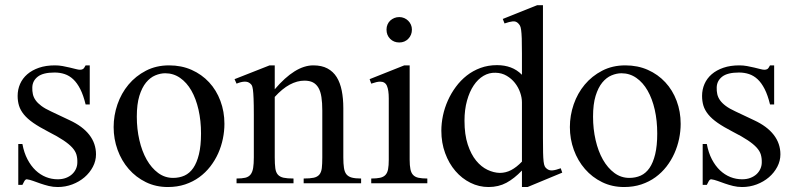

<svg xmlns="http://www.w3.org/2000/svg" viewBox="-20 -715 3100 749"><path d="M354.5 -112.8Q354.5 -87.4 342.3 -64.2Q330.1 -41 309.6 -23.4Q289.1 -5.9 262 4.4Q234.9 14.6 205.1 14.6Q187 14.6 170.2 10.5Q153.3 6.3 137.9 1Q122.6 -4.4 109.1 -9.3Q95.7 -14.2 84.5 -15.6Q79.1 -15.6 74.7 -7.8Q70.3 0 67.4 6.3H51.3V-153.3H67.4Q73.7 -119.1 87.2 -93.5Q100.6 -67.9 118.9 -50.5Q137.2 -33.2 159.2 -24.4Q181.2 -15.6 205.1 -15.6Q223.1 -15.6 237.3 -21Q251.5 -26.4 261.2 -35.4Q271 -44.4 276.4 -56.4Q281.7 -68.4 281.7 -81.5Q282.2 -98.1 278.1 -112.1Q273.9 -126 261.7 -139.4Q249.5 -152.8 227.3 -167.7Q205.1 -182.6 168.5 -201.2Q132.8 -219.7 109.6 -235.8Q86.4 -252 73 -268.6Q59.6 -285.2 54.2 -302.7Q48.8 -320.3 48.8 -340.8Q48.8 -365.7 58.3 -387.5Q67.9 -409.2 86.4 -425.3Q105 -441.4 132.1 -450.7Q159.2 -460 194.3 -460Q209.5 -460 224.4 -457.3Q239.3 -454.6 252.4 -451.4Q265.6 -448.2 275.9 -445.6Q286.1 -442.9 292 -442.9Q298.8 -442.9 303.5 -445.6Q308.1 -448.2 314 -460H330.1V-307.6H314Q305.2 -343.8 293 -367.7Q280.8 -391.6 265.6 -405.8Q250.5 -419.9 232.2 -426Q213.9 -432.1 192.9 -432.1Q147.9 -432.1 127.2 -415.8Q106.4 -399.4 106 -373.5Q105.5 -360.4 108.2 -347.9Q110.8 -335.4 118.9 -324Q127 -312.5 141.4 -301.8Q155.8 -291 179.2 -280.3L251.5 -246.1Q302.2 -222.7 328.4 -189Q354.5 -155.3 354.5 -112.8Z M855.5 -231.9Q855.5 -203.1 849.4 -173.6Q843.3 -144 831.1 -116.7Q818.8 -89.4 800.3 -65.4Q781.7 -41.5 757.3 -23.7Q732.9 -5.9 702.1 4.4Q671.4 14.6 634.8 14.6Q587.9 14.6 549.1 -4.4Q510.3 -23.4 482.2 -55.7Q454.1 -87.9 438.7 -130.4Q423.3 -172.9 423.3 -219.2Q423.3 -264.6 438.2 -307.9Q453.1 -351.1 481.2 -384.8Q509.3 -418.5 549.3 -439.2Q589.4 -460 639.6 -460Q688 -460 727.5 -442.4Q767.1 -424.8 795.7 -394Q824.2 -363.3 839.8 -321.5Q855.5 -279.8 855.5 -231.9ZM764.2 -194.3Q764.2 -244.1 754.4 -287.1Q744.6 -330.1 726.6 -361.6Q708.5 -393.1 682.6 -411.1Q656.7 -429.2 624.5 -429.2Q605.5 -429.2 585.7 -420.9Q565.9 -412.6 549.8 -393.1Q533.7 -373.5 523.7 -341.1Q513.7 -308.6 513.7 -259.8Q513.7 -211.9 523.7 -168.5Q533.7 -125 552.2 -92.3Q570.8 -59.6 596.9 -40.3Q623 -21 655.3 -21Q679.7 -21 699.7 -30Q719.7 -39.1 733.9 -59.6Q748 -80.1 756.1 -113.3Q764.2 -146.5 764.2 -194.3Z M1164.6 0V-18.6Q1189.5 -18.6 1203.9 -21.7Q1218.3 -24.9 1225.8 -33.9Q1233.4 -43 1235.4 -59.1Q1237.3 -75.2 1237.3 -101.1V-283.7Q1237.3 -314 1233.9 -336.2Q1230.5 -358.4 1222.2 -372.6Q1213.9 -386.7 1200.7 -393.6Q1187.5 -400.4 1167.5 -400.4Q1139.2 -400.4 1110.1 -384.8Q1081.1 -369.1 1051.8 -336.9V-101.1Q1051.8 -74.7 1054 -58.6Q1056.2 -42.5 1064 -33.7Q1071.8 -24.9 1086.2 -21.7Q1100.6 -18.6 1125 -18.6V0H902.8V-18.6Q923.8 -18.6 937 -21.7Q950.2 -24.9 957.5 -34.2Q964.8 -43.5 967.5 -59.6Q970.2 -75.7 970.2 -101.1V-267.6Q970.2 -307.6 969.2 -330.6Q968.3 -353.5 966.6 -365.7Q964.8 -377.9 962.2 -382.3Q959.5 -386.7 955.6 -389.6Q939.5 -403.8 902.8 -388.7L895 -406.2L1031.7 -460H1051.8V-366.7Q1131.3 -460 1202.1 -460Q1234.9 -460 1257.3 -448Q1279.8 -436 1293.5 -414.1Q1307.1 -392.1 1313.2 -361.3Q1319.3 -330.6 1319.3 -293V-101.1Q1319.3 -76.2 1321.8 -60.1Q1324.2 -43.9 1331.5 -34.9Q1338.9 -25.9 1352.5 -22.2Q1366.2 -18.6 1388.7 -18.6V0Z M1586.9 -599.6Q1586.9 -578.6 1573 -564Q1559.1 -549.3 1537.6 -549.3Q1516.1 -549.3 1502 -563.5Q1487.8 -577.6 1487.8 -599.6Q1487.8 -610.4 1491.7 -619.4Q1495.6 -628.4 1502.4 -634.8Q1509.3 -641.1 1518.3 -644.8Q1527.3 -648.4 1537.6 -648.4Q1547.9 -648.4 1556.9 -644.5Q1565.9 -640.6 1572.5 -634Q1579.1 -627.4 1583 -618.7Q1586.9 -609.9 1586.9 -599.6ZM1428.2 0V-18.6Q1449.2 -18.6 1462.6 -21.5Q1476.1 -24.4 1483.6 -32.5Q1491.2 -40.5 1493.9 -54.9Q1496.6 -69.3 1496.6 -91.8V-331.1Q1496.6 -363.3 1489.5 -379.9Q1482.4 -396.5 1462.9 -396.5Q1456.1 -396.5 1447.8 -394.5Q1439.5 -392.6 1428.2 -388.7L1421.9 -406.2L1557.1 -460H1578.1V-91.8Q1578.1 -69.3 1581.1 -54.9Q1584 -40.5 1591.6 -32.5Q1599.1 -24.4 1612.5 -21.5Q1626 -18.6 1647 -18.6V0Z M2038.1 14.6H2016.1V-49.8Q1986.3 -18.6 1955.6 -2Q1924.8 14.6 1885.7 14.6Q1848.6 14.6 1815.2 -2Q1781.7 -18.6 1756.6 -47.9Q1731.4 -77.1 1716.6 -117.4Q1701.7 -157.7 1701.7 -205.1Q1701.7 -233.9 1708 -264.2Q1714.4 -294.4 1727.1 -322.8Q1739.7 -351.1 1758.3 -376.2Q1776.9 -401.4 1800.8 -420.2Q1824.7 -439 1854.5 -450Q1884.3 -460.9 1918.9 -460.9Q1948.2 -460.9 1972.4 -451.9Q1996.6 -442.9 2016.1 -423.3V-506.3Q2016.1 -543.5 2015.4 -564.9Q2014.6 -586.4 2012.9 -598.4Q2011.2 -610.4 2008.3 -615.2Q2005.4 -620.1 2001 -624.5Q1992.7 -632.8 1980.2 -631.6Q1967.8 -630.4 1948.2 -623.5L1941.4 -641.1L2075.7 -694.8H2098.1V-177.2Q2098.1 -141.1 2098.6 -119.4Q2099.1 -97.7 2100.6 -85Q2102.1 -72.3 2105 -66.4Q2107.9 -60.5 2113.3 -56.6Q2122.1 -49.3 2135 -50.3Q2147.9 -51.3 2167.5 -58.6L2173.3 -41.5ZM2016.1 -315.9Q2016.1 -334.5 2009 -354.5Q2002 -374.5 1988.8 -391.4Q1975.6 -408.2 1956.5 -419.4Q1937.5 -430.7 1913.1 -431.2Q1888.2 -432.1 1866.2 -419.2Q1844.2 -406.2 1827.9 -381.8Q1811.5 -357.4 1801.8 -322.3Q1792 -287.1 1792 -244.1Q1792 -189.9 1804.7 -151.4Q1817.4 -112.8 1837.4 -88.4Q1857.4 -64 1881.8 -52.5Q1906.2 -41 1929.7 -40.5Q1953.1 -40.5 1974.1 -51.5Q1995.1 -62.5 2016.1 -84.5Z M2635.3 -231.9Q2635.3 -203.1 2629.2 -173.6Q2623 -144 2610.8 -116.7Q2598.6 -89.4 2580.1 -65.4Q2561.5 -41.5 2537.1 -23.7Q2512.7 -5.9 2481.9 4.4Q2451.2 14.6 2414.6 14.6Q2367.7 14.6 2328.9 -4.4Q2290 -23.4 2262 -55.7Q2233.9 -87.9 2218.5 -130.4Q2203.1 -172.9 2203.1 -219.2Q2203.1 -264.6 2218 -307.9Q2232.9 -351.1 2261 -384.8Q2289.1 -418.5 2329.1 -439.2Q2369.1 -460 2419.4 -460Q2467.8 -460 2507.3 -442.4Q2546.9 -424.8 2575.4 -394Q2604 -363.3 2619.6 -321.5Q2635.3 -279.8 2635.3 -231.9ZM2543.9 -194.3Q2543.9 -244.1 2534.2 -287.1Q2524.4 -330.1 2506.3 -361.6Q2488.3 -393.1 2462.4 -411.1Q2436.5 -429.2 2404.3 -429.2Q2385.3 -429.2 2365.5 -420.9Q2345.7 -412.6 2329.6 -393.1Q2313.5 -373.5 2303.5 -341.1Q2293.5 -308.6 2293.5 -259.8Q2293.5 -211.9 2303.5 -168.5Q2313.5 -125 2332 -92.3Q2350.6 -59.6 2376.7 -40.3Q2402.8 -21 2435.1 -21Q2459.5 -21 2479.5 -30Q2499.5 -39.1 2513.7 -59.6Q2527.8 -80.1 2535.9 -113.3Q2543.9 -146.5 2543.9 -194.3Z M3024.4 -112.8Q3024.4 -87.4 3012.2 -64.2Q3000 -41 2979.5 -23.4Q2959 -5.9 2931.9 4.4Q2904.8 14.6 2875 14.6Q2856.9 14.6 2840.1 10.5Q2823.2 6.3 2807.9 1Q2792.5 -4.4 2779.1 -9.3Q2765.6 -14.2 2754.4 -15.6Q2749 -15.6 2744.6 -7.8Q2740.2 0 2737.3 6.3H2721.2V-153.3H2737.3Q2743.7 -119.1 2757.1 -93.5Q2770.5 -67.9 2788.8 -50.5Q2807.1 -33.2 2829.1 -24.4Q2851.1 -15.6 2875 -15.6Q2893.1 -15.6 2907.2 -21Q2921.4 -26.4 2931.2 -35.4Q2940.9 -44.4 2946.3 -56.4Q2951.7 -68.4 2951.7 -81.5Q2952.1 -98.1 2948 -112.1Q2943.8 -126 2931.6 -139.4Q2919.4 -152.8 2897.2 -167.7Q2875 -182.6 2838.4 -201.2Q2802.7 -219.7 2779.5 -235.8Q2756.3 -252 2742.9 -268.6Q2729.5 -285.2 2724.1 -302.7Q2718.8 -320.3 2718.8 -340.8Q2718.8 -365.7 2728.3 -387.5Q2737.8 -409.2 2756.3 -425.3Q2774.9 -441.4 2802 -450.7Q2829.1 -460 2864.3 -460Q2879.4 -460 2894.3 -457.3Q2909.2 -454.6 2922.4 -451.4Q2935.5 -448.2 2945.8 -445.6Q2956.1 -442.9 2961.9 -442.9Q2968.8 -442.9 2973.4 -445.6Q2978 -448.2 2983.9 -460H3000V-307.6H2983.9Q2975.1 -343.8 2962.9 -367.7Q2950.7 -391.6 2935.5 -405.8Q2920.4 -419.9 2902.1 -426Q2883.8 -432.1 2862.8 -432.1Q2817.9 -432.1 2797.1 -415.8Q2776.4 -399.4 2775.9 -373.5Q2775.4 -360.4 2778.1 -347.9Q2780.8 -335.4 2788.8 -324Q2796.9 -312.5 2811.3 -301.8Q2825.7 -291 2849.1 -280.3L2921.4 -246.1Q2972.2 -222.7 2998.3 -189Q3024.4 -155.3 3024.4 -112.8Z"/></svg>

Font: Doulos SIL APac
Style: Regular
Weight: 400
Designer: Walt Agee, Victor Gaultney, Peter Martin, Debbi Hosken, Becca Hirsbrunner
Foundry: SIL International
Version: Version 5.000